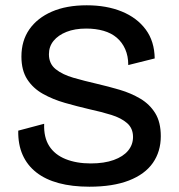

<svg xmlns="http://www.w3.org/2000/svg" viewBox="-20 -693 675 726"><path d="M318 13Q253 13 202.5 -0.5Q152 -14 117.5 -41Q83 -68 65.5 -107.5Q48 -147 49 -199L147 -225Q145 -174 166 -141Q187 -108 228 -91.5Q269 -75 323 -75Q374 -75 410 -88Q446 -101 464.5 -123.5Q483 -146 483 -175Q483 -208 460.5 -227.5Q438 -247 401 -258.5Q364 -270 318 -280Q271 -291 225.5 -304Q180 -317 142.5 -338Q105 -359 83 -393Q61 -427 61 -479Q61 -539 91 -582Q121 -625 176 -649Q231 -673 308 -673Q383 -673 440.5 -649.5Q498 -626 531 -581.5Q564 -537 565 -472L465 -447Q465 -481 453.5 -507Q442 -533 421.5 -550.5Q401 -568 371.5 -576.5Q342 -585 306 -585Q263 -585 231.5 -572.5Q200 -560 182.5 -538.5Q165 -517 165 -488Q165 -452 190.5 -431.5Q216 -411 257.5 -399Q299 -387 347 -376Q390 -366 432.5 -353.5Q475 -341 510.5 -320Q546 -299 567 -265Q588 -231 588 -178Q588 -120 558 -77Q528 -34 467.5 -10.5Q407 13 318 13Z"/></svg>

Font: Bricolage Grotesque 48pt Condensed ExtraBold Medium
Style: Regular
Weight: 500
Version: Version 1.000;gftools[0.9.30]